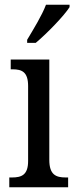

<svg xmlns="http://www.w3.org/2000/svg" viewBox="-20 -786 318 806"><path d="M94 -619V-606H130C179 -647 250 -721 272 -756V-766H173C156 -721 122 -666 94 -619ZM19 0H266V-41H256C215 -41 187 -52 187 -115V-536H25V-495H33C72 -495 98 -484 98 -425V-110C98 -51 70 -41 30 -41H19Z"/></svg>

Font: Noto Serif Khmer Condensed
Style: Regular
Weight: 400
Width: 3
Designer: Danh Hong and the Monotype Design Team
Foundry: Monotype Imaging Inc.
Version: Version 2.004